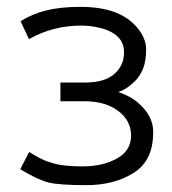

<svg xmlns="http://www.w3.org/2000/svg" viewBox="-20 -539 503 560"><path d="M39.1 -45.4 64.9 -95.7Q67.9 -94.2 77.1 -88.6Q86.4 -83 89.8 -81.1L101.6 -75.2Q110.4 -70.8 115.2 -69.3L129.9 -64.5Q160.6 -53.7 220.2 -53.7Q279.8 -53.7 321 -76.7Q362.3 -99.6 362.3 -143.6Q362.3 -187.5 324.5 -215.6Q286.6 -243.7 226.6 -243.7H156.2V-298.3H228.5Q284.7 -298.3 313.2 -323Q341.8 -347.7 341.8 -386.7Q341.8 -444.3 260.7 -460Q239.7 -464.4 216.8 -464.4Q134.3 -464.4 64.5 -424.8L40 -477.1Q72.8 -498 114.5 -508.5Q156.2 -519 214.1 -519Q272 -519 313 -504.2Q354 -489.3 380.1 -458.5Q406.2 -427.7 406.2 -394.8Q406.2 -361.8 397.7 -340.1Q389.2 -318.4 376 -304.7Q350.6 -278.8 325.2 -270.5Q360.8 -258.8 383.8 -238.3Q426.8 -200.7 426.8 -154.8Q426.8 -108.9 411.4 -79.6Q396 -50.3 367.2 -33.2Q311.5 1 231.7 1Q151.9 1 121.1 -6.8Q90.3 -14.6 39.1 -45.4Z"/></svg>

Font: News Cycle
Style: Regular
Weight: 500
Version: Version 0.5.2